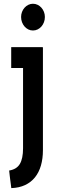

<svg xmlns="http://www.w3.org/2000/svg" viewBox="-20 -762 335 1013"><path d="M153.8 -601.1Q140.6 -601.1 129.4 -606.7Q118.2 -612.3 109.6 -622.1Q101.1 -631.8 96.2 -644.8Q91.3 -657.7 91.3 -672.4Q91.3 -686.5 96.2 -699.2Q101.1 -711.9 109.6 -721.4Q118.2 -731 129.6 -736.6Q141.1 -742.2 153.8 -742.2Q167 -742.2 178.5 -736.6Q189.9 -731 198.5 -721.4Q207 -711.9 211.9 -699.2Q216.8 -686.5 216.8 -672.4Q216.8 -657.7 211.9 -644.8Q207 -631.8 198.5 -622.1Q189.9 -612.3 178.5 -606.7Q167 -601.1 153.8 -601.1ZM203.6 -512.7H206.5V30.3Q206.5 74.7 196 111.1Q185.5 147.5 164.6 173.6Q143.6 199.7 112.3 214.4Q81.1 229 39.6 230.5Q38.1 217.3 36.6 206.3Q35.2 195.3 33.7 184.6Q32.2 173.8 31 162.4Q29.8 150.9 28.3 137.7Q67.9 131.3 84.7 103Q101.6 74.7 101.6 20.5V-403.3H39.1V-513.2H203.6Z"/></svg>

Font: Twentytwelve Slab
Style: TwentytwelveSlab
Weight: 700
Designer: Domenico Catapano
Version: Version 1.00 2012